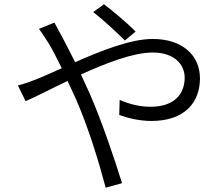

<svg xmlns="http://www.w3.org/2000/svg" viewBox="-20 -822 1040 892"><path d="M560 -634 610 -675C572 -715 496 -778 463 -802L413 -766C456 -733 521 -673 560 -634ZM63 -425 99 -352C146 -372 216 -409 294 -446L334 -359C392 -226 440 -67 471 50L547 29C513 -81 452 -262 396 -389L356 -476C473 -529 599 -578 689 -578C791 -578 838 -522 838 -461C838 -390 795 -326 679 -326C624 -326 574 -341 536 -358L534 -288C571 -274 627 -260 683 -260C839 -260 909 -347 909 -458C909 -566 826 -641 690 -641C586 -641 449 -586 329 -533C307 -577 286 -618 268 -652C258 -670 241 -701 233 -717L161 -688C176 -668 195 -638 207 -619C224 -591 244 -552 267 -505C219 -484 176 -464 142 -451C124 -444 91 -432 63 -425Z"/></svg>

Font: Noto Sans HK DemiLight
Style: Regular
Weight: 350
Designer: Ryoko NISHIZUKA 西塚涼子 (kana, bopomofo & ideographs); Paul D. Hunt (Latin, Greek & Cyrillic); Sandoll Communications 산돌커뮤니
Foundry: Adobe
Version: Version 2.004;hotconv 1.0.118;makeotfexe 2.5.65603